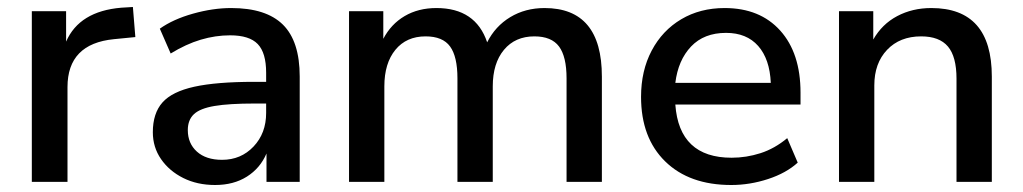

<svg xmlns="http://www.w3.org/2000/svg" viewBox="-20 -520 2924 549"><path d="M71 0V-488H169V-401Q207 -488 327 -498L360 -500L367 -414L306 -408Q173 -395 173 -271V0Z M595 9Q544 9 504 -11Q464 -31 440.5 -65Q417 -99 417 -142Q417 -196 444.5 -227Q472 -258 535.5 -272Q599 -286 707 -286H741V-312Q741 -369 717 -394Q693 -419 638 -419Q596 -419 554 -406.5Q512 -394 468 -367L437 -438Q475 -465 532 -481Q589 -497 641 -497Q741 -497 789 -449.5Q837 -402 837 -301V0H742V-81Q724 -39 686 -15Q648 9 595 9ZM615 -63Q669 -63 705 -101Q741 -139 741 -197V-224H708Q635 -224 593.5 -217Q552 -210 534.5 -193.5Q517 -177 517 -148Q517 -110 543 -86.5Q569 -63 615 -63Z M978 0V-488H1076V-409Q1098 -451 1137 -474Q1176 -497 1228 -497Q1340 -497 1373 -399Q1396 -445 1439 -471Q1482 -497 1537 -497Q1701 -497 1701 -301V0H1600V-296Q1600 -358 1578.5 -387Q1557 -416 1508 -416Q1453 -416 1421 -377.5Q1389 -339 1389 -273V0H1288V-296Q1288 -358 1267 -387Q1246 -416 1197 -416Q1142 -416 1110.5 -377.5Q1079 -339 1079 -273V0Z M2071 9Q1951 9 1882 -58.5Q1813 -126 1813 -243Q1813 -318 1843.5 -375.5Q1874 -433 1928 -465Q1982 -497 2052 -497Q2153 -497 2211 -432.5Q2269 -368 2269 -255V-221H1911Q1922 -69 2072 -69Q2114 -69 2154.5 -82Q2195 -95 2231 -125L2261 -55Q2228 -25 2176 -8Q2124 9 2071 9ZM2056 -426Q1993 -426 1956 -387Q1919 -348 1911 -283H2184Q2181 -351 2148 -388.5Q2115 -426 2056 -426Z M2379 0V-488H2477V-407Q2502 -451 2545.5 -474Q2589 -497 2643 -497Q2816 -497 2816 -301V0H2715V-295Q2715 -358 2690.5 -387Q2666 -416 2614 -416Q2553 -416 2516.5 -377.5Q2480 -339 2480 -276V0Z"/></svg>

Font: Nunito Sans SemiBold
Style: Regular
Weight: 600
Designer: Vernon Adams
Foundry: Vernon Adams
Version: Version 3.101; ttfautohint (v1.8.4.7-5d5b);gftools[0.9.27]